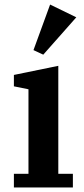

<svg xmlns="http://www.w3.org/2000/svg" viewBox="-20 -823 370 843"><path d="M41 -60H105V-431L41 -444V-494L236 -534V-60H300V0H41ZM127 -603 200 -803 315 -747 170 -583Z"/></svg>

Font: IBM Plex Serif SemiBold
Style: Regular
Weight: 600
Designer: Mike Abbink, Paul van der Laan, Pieter van Rosmalen
Foundry: Bold Monday
Version: Version 2.5